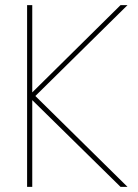

<svg xmlns="http://www.w3.org/2000/svg" viewBox="-20 -724 534 744"><path d="M447 0 105 -336V0H85V-704H105V-366L447 -704H474L117 -352L474 0Z"/></svg>

Font: Poppins Thin
Style: Regular
Weight: 250
Designer: Ninad Kale (Devanagari), Jonny Pinhorn (Latin)
Foundry: Indian Type Foundry
Version: Version 3.200;PS 1.000;hotconv 16.6.54;makeotf.lib2.5.65590